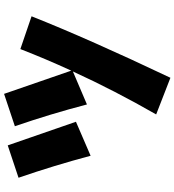

<svg xmlns="http://www.w3.org/2000/svg" viewBox="23 -866 857 943"><g transform="rotate(-90 451.5 -394.5)"><path d="M209 -785Q268 -615 325 -450L158 -378Q110 -558 50 -732ZM576 -473Q633 -597 682 -723L843 -668Q731 -386 541 14L361 -56Q478 -260 572 -465L410 -396Q363 -576 303 -750L462 -803Q520 -636 576 -473Z"/></g></svg>

Font: KN Bobohei
Style: Bold
Weight: 700
Designer: Kingnam Type Foundry
Version: Version 1.710;March 18, 2023